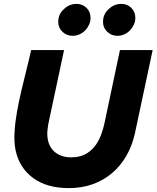

<svg xmlns="http://www.w3.org/2000/svg" viewBox="-20 -957 804 986"><path d="M51 0ZM673 -273Q659 -209 629 -157Q599 -105 555.5 -68Q512 -31 456 -11Q400 9 334 9Q221 9 150.5 -42.5Q80 -94 60 -185Q51 -232 55 -283Q58 -332 67.5 -384.5Q77 -437 89.5 -490.5Q102 -544 115.5 -597Q129 -650 140 -700H309Q289 -604 268.5 -510Q248 -416 228 -320Q222 -287 223 -262Q226 -208 259 -178.5Q292 -149 346 -149Q386 -149 415 -163.5Q444 -178 464.5 -203Q485 -228 498 -262Q511 -296 519 -336Q539 -428 557.5 -518Q576 -608 596 -700H764Q741 -593 718.5 -486.5Q696 -380 673 -273ZM353 -773Q323 -773 301 -793.5Q279 -814 279 -845Q279 -877 298 -900L307 -909Q335 -937 373 -937Q404 -937 424.5 -916.5Q445 -896 445 -865Q445 -847 437.5 -830.5Q430 -814 417.5 -801Q405 -788 388 -780.5Q371 -773 353 -773ZM583 -773Q553 -773 531 -793.5Q509 -814 509 -845Q509 -877 528 -900L537 -909Q565 -937 603 -937Q634 -937 654.5 -916.5Q675 -896 675 -865Q675 -847 667.5 -830.5Q660 -814 647.5 -801Q635 -788 618 -780.5Q601 -773 583 -773Z"/></svg>

Font: Rosa Sans Black
Style: Italic
Weight: 900
Italic angle: -12°
Designer: Pentagram / MCKL
Foundry: Pentagram / MCKL
Version: Version 1.005;September 16, 2019;FontCreator 11.5.0.2425 64-